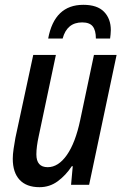

<svg xmlns="http://www.w3.org/2000/svg" viewBox="-20 -767 513 797"><path d="M144 10Q90 10 61.5 -20.5Q33 -51 33 -108Q33 -126 36.5 -149.5Q40 -173 44 -195L118 -539H212L141 -203Q131 -158 131 -126Q131 -73 178 -73Q222 -73 257.5 -123.5Q293 -174 313 -269L370 -539H464L350 0H275L282 -77H278Q253 -39 219.5 -14.5Q186 10 144 10ZM180 -607Q206 -747 326 -747Q384 -747 412 -718Q440 -689 440 -642Q440 -633 439 -624Q438 -615 437 -607H378Q378 -641 365 -657.5Q352 -674 321 -674Q258 -674 240 -607Z"/></svg>

Font: Noto Sans Condensed Medium
Style: Italic
Weight: 500
Width: 3
Italic angle: -12°
Designer: Monotype Design Team
Foundry: Monotype Imaging Inc.
Version: Version 2.013; ttfautohint (v1.8.4.7-5d5b)